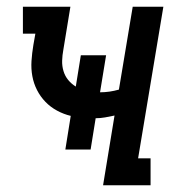

<svg xmlns="http://www.w3.org/2000/svg" viewBox="-20 -550 540 570"><path d="M286 0 320 -207Q306 -204 292 -201.5Q278 -199 264 -199L249 -106H174L190 -206Q169 -211 149.5 -221.5Q130 -232 115 -247.5Q100 -263 90 -282.5Q80 -302 76 -324Q72 -346 73.5 -369Q75 -392 79 -416L85 -450H48V-530H189L168 -402Q165 -386 164.5 -370Q164 -354 168.5 -339Q173 -324 182.5 -312.5Q192 -301 205 -293L220 -386H295L277 -276Q291 -276 305 -278Q319 -280 333 -284L374 -530H465L390 -80H427V0Z"/></svg>

Font: Iosevka Slab Medium
Style: Italic
Weight: 500
Italic angle: -9°
Monospace: yes
Designer: Belleve Invis
Foundry: Belleve Invis
Version: Version 11.1.0; ttfautohint (v1.8.3)